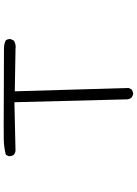

<svg xmlns="http://www.w3.org/2000/svg" viewBox="129 -836 742 1040"><g transform="rotate(-90 500.0 -316.0)"><path d="M765.1 -602.1Q784.2 -602.1 800.3 -612.3L808.1 -628.9Q808.6 -631.3 808.6 -635.3Q808.6 -639.2 806.9 -644.8Q805.2 -650.4 801.3 -655.8Q782.2 -665.5 757.3 -665.5Q398.9 -667 342 -667Q285.2 -667 262.2 -666.5Q220.2 -665.5 181.6 -655.3L174.3 -640.1Q173.8 -638.2 173.8 -635.5Q173.8 -632.8 174.8 -628.9Q175.8 -619.6 181.6 -612.3Q190.9 -604.5 203.6 -603L466.3 -608.9L481.9 3.4Q483.4 15.6 491.2 25.4Q500.5 32.7 512.7 34.7Q524.9 32.7 535.6 25.9L543.5 9.8L525.4 -606.9L754.9 -603Q760.3 -602.1 765.1 -602.1Z"/></g></svg>

Font: NaikaiFont
Style: Light
Weight: 300
Version: Version 1.89